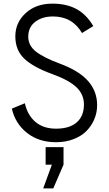

<svg xmlns="http://www.w3.org/2000/svg" viewBox="-20 -766 595 1052"><path d="M287.1 13.2Q192.4 13.2 127.9 -37.8Q63.5 -88.9 44.9 -170.9L116.2 -200.2Q130.9 -134.3 174.6 -97.7Q218.3 -61 287.1 -61Q360.8 -61 400.4 -95.5Q439.9 -129.9 439.9 -193.8Q439.9 -249 398.7 -288.1Q357.4 -327.1 267.1 -359.9Q161.1 -398.4 112.5 -445.1Q64 -491.7 64 -566.9Q64 -642.1 120.6 -694.1Q177.2 -746.1 267.1 -746.1Q343.8 -746.1 398.4 -716.8Q453.1 -687.5 491.2 -623L429.2 -585Q376.5 -675.8 270 -675.8Q211.4 -675.8 173.1 -646.5Q134.8 -617.2 134.8 -564.9Q134.8 -516.1 177.5 -482.9Q220.2 -449.7 309.1 -417Q414.1 -377.9 463.1 -321.5Q512.2 -265.1 512.2 -189.9Q512.2 -149.9 497.1 -113.5Q481.9 -77.1 454.3 -48.8Q426.8 -20.5 383.3 -3.7Q339.8 13.2 287.1 13.2ZM216.8 266.1 264.2 136.2H230V40H328.1V136.2L272 266.1Z"/></svg>

Font: Kreadon
Style: Regular
Weight: 400
Designer: kohakuno
Foundry: StudioGnu
Version: Version 1.000;Glyphs 3.1.2 (3151)